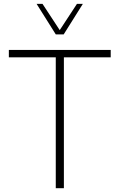

<svg xmlns="http://www.w3.org/2000/svg" viewBox="-20 -997 633 1017"><path d="M318.4 0H275.4V-693.4H26.9V-732.4H566.4V-693.4H318.4ZM317.4 -814.9H275.4L173.8 -976.6H205.1L296.4 -837.4L387.7 -976.6H418.9Z"/></svg>

Font: Kumbh Sans ExtraLight
Style: Regular
Weight: 250
Version: Version 1.005